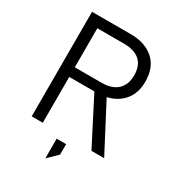

<svg xmlns="http://www.w3.org/2000/svg" viewBox="-202 -810 1003 1098"><g transform="rotate(30 299.5 -260.5)"><path d="M319.3 -302.7H153.3V0H80.1V-690.4H335.9Q431.6 -690.4 488.3 -639.6Q543.9 -589.8 543.9 -496.1Q543.9 -421.9 504.9 -374Q464.8 -325.2 396.5 -309.6L558.6 0H474.6ZM153.3 -366.2H330.1Q397.5 -366.2 433.6 -399.4Q470.7 -433.6 470.7 -495.1Q470.7 -559.6 434.6 -591.8Q398.4 -624 330.1 -624H153.3ZM267.6 39.1H330.1V108.4L267.6 168.9Z"/></g></svg>

Font: Dinish
Style: Regular
Weight: 400
Designer: Bert Driehuis
Foundry: Playbeing
Version: Version 3.006; git-39231f3c-release